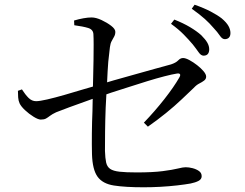

<svg xmlns="http://www.w3.org/2000/svg" viewBox="-20 -811 1040 814"><path d="M294 -724Q314 -730 333.5 -733.5Q353 -737 368 -737Q387 -737 410.5 -726Q434 -715 451.5 -701.5Q469 -688 469 -676Q469 -665 464 -656Q459 -647 453.5 -637Q448 -627 446 -611Q443 -589 439 -549Q436 -510 434 -462Q447 -466 461 -470Q504 -482 550 -495Q596 -508 637.5 -519.5Q679 -531 705 -538Q726 -545 735.5 -555Q745 -565 756 -565Q767 -565 783.5 -556Q800 -547 816 -534.5Q832 -522 843 -509Q854 -496 854 -486Q854 -476 845.5 -469.5Q837 -463 825 -457Q813 -451 802 -439Q781 -419 750.5 -390Q720 -361 683.5 -331.5Q647 -302 607 -274L590 -291Q637 -340 677 -391Q717 -442 740 -482Q746 -492 743 -496.5Q740 -501 729 -499Q710 -496 677 -487.5Q644 -479 605 -467Q566 -455 526 -442Q486 -429 451 -418Q441 -414 431 -411Q430 -383 428 -354Q426 -301 425.5 -253.5Q425 -206 425 -171Q426 -140 430 -122Q434 -104 447 -95Q460 -86 487 -83Q514 -80 559 -80Q628 -80 670 -85.5Q712 -91 734 -96.5Q756 -102 767 -102Q781 -102 796.5 -98Q812 -94 823.5 -86Q835 -78 835 -64Q835 -51 821.5 -44Q808 -37 788 -33Q766 -29 731.5 -25Q697 -21 660 -19Q623 -17 589 -17Q511 -17 463 -24.5Q415 -32 393.5 -62Q372 -92 370 -157Q369 -197 369.5 -245.5Q370 -294 372 -340Q372 -368 373 -392Q356 -386 337 -379Q306 -368 274.5 -356.5Q243 -345 218 -335Q201 -327 192 -320Q183 -313 175 -308.5Q167 -304 153 -304Q142 -304 122.5 -316Q103 -328 86 -344Q69 -360 63 -373Q58 -384 57 -398Q56 -412 56 -426L73 -432Q87 -410 101 -396Q115 -382 133 -382Q148 -382 180.5 -389.5Q213 -397 253 -408.5Q293 -420 329 -431Q355 -439 374 -444Q375 -465 375 -486Q376 -522 376.5 -557Q377 -592 377 -621Q377 -650 376 -666Q375 -686 353.5 -692.5Q332 -699 295 -704ZM797 -623Q781 -642 759 -664.5Q737 -687 705 -710L719 -728Q757 -713 785.5 -696Q814 -679 833 -662Q851 -644 859 -630Q867 -616 867 -602Q867 -589 861 -582Q855 -575 843 -575Q832 -575 822 -589.5Q812 -604 797 -623ZM885 -693Q869 -712 848.5 -730.5Q828 -749 793 -774L805 -791Q845 -777 873.5 -762Q902 -747 920 -733Q940 -716 948.5 -701Q957 -686 957 -671Q957 -658 950.5 -651.5Q944 -645 933 -645Q922 -645 912 -660Q902 -675 885 -693Z"/></svg>

Font: Early Summer Mincho
Style: Regular
Weight: 400
Designer: GuiWonder
Version: Version 1.002